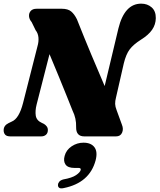

<svg xmlns="http://www.w3.org/2000/svg" viewBox="-31 -748 875 1053"><path d="M170 -175.5Q161 -140 165.2 -113.5Q169.5 -87 198.5 -74L210 -68.5Q219 -63 225.2 -54.8Q231.5 -46.5 231.5 -35Q231.5 -18 221.2 -9Q211 0 195 0H26Q5.5 0 -2.8 -9.5Q-11 -19 -11 -33.5Q-11 -59.5 15.5 -72.5L33 -81Q73.5 -97 95.5 -183.5L174.5 -494Q182 -519.5 179.8 -542.8Q177.5 -566 164.5 -582L142.5 -627Q129.5 -642 128.2 -659Q127 -676 137.5 -688Q148 -700 170 -700H308Q341.5 -700 359.2 -685.2Q377 -670.5 391 -642Q432 -538.5 469.2 -449.8Q506.5 -361 543 -276L618.5 -592.5Q652 -728 743.5 -728Q777.5 -728 800.8 -707.5Q824 -687 823.5 -648.5Q823 -613.5 803.2 -584.8Q783.5 -556 741.5 -530Q700.5 -504 680.2 -477Q660 -450 648 -400.5L605.5 -214.5Q600 -193.5 600.5 -178.2Q601 -163 608.5 -144L637.5 -64.5Q647.5 -40.5 638.5 -20.2Q629.5 0 605.5 0H431Q385.5 0 386.5 -51Q388 -99 367 -141Q355.5 -170.5 336.2 -218.2Q317 -266 292.5 -325.8Q268 -385.5 240.5 -451ZM378 173Q341.5 173 328.5 154.5Q315.5 136 323.5 107Q332 74.5 361.8 54.5Q391.5 34.5 427 34.5Q468 34.5 486.8 59.2Q505.5 84 493.5 131Q460.5 255 318.5 283.5Q301 287.5 293.5 281.8Q286 276 287 265.5Q287.5 256 294.5 248Q301.5 240 316.5 236Q364 227.5 386 212.5Q408 197.5 411.5 184.5Q414.5 173 399.5 173Z"/></svg>

Font: Fraunces 72pt S050 Black
Style: Italic
Weight: 900
Italic angle: -16°
Version: Version 1.000; ttfautohint (v1.8.3)